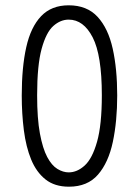

<svg xmlns="http://www.w3.org/2000/svg" viewBox="-20 -692 524 724"><path d="M240 12Q186 12 151.5 -15.5Q117 -43 97.5 -90.5Q78 -138 70 -200.5Q62 -263 62 -332Q62 -438 79 -514Q96 -590 135 -631Q174 -672 239 -672Q308 -672 348 -628.5Q388 -585 405 -508.5Q422 -432 422 -332Q422 -235 405.5 -157Q389 -79 349.5 -33.5Q310 12 240 12ZM239 -42Q271 -42 299.5 -68Q328 -94 346 -157.5Q364 -221 364 -333Q364 -484 329.5 -551Q295 -618 239 -618Q208 -618 181 -594Q154 -570 137 -508Q120 -446 120 -333Q120 -245 130.5 -188.5Q141 -132 158 -100Q175 -68 196.5 -55Q218 -42 239 -42Z"/></svg>

Font: Bricolage Grotesque 10pt Condensed ExtraLight
Style: Regular
Weight: 200
Width: 3
Designer: Mathieu Triay
Foundry: Atelier Triay
Version: Version 1.000; ttfautohint (v1.8.4.7-5d5b);gftools[0.9.32]